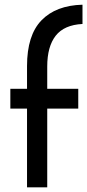

<svg xmlns="http://www.w3.org/2000/svg" viewBox="-20 -797 371 817"><path d="M24 -335V-419H95V-516Q95 -647 156.5 -710.5Q218 -774 331 -777V-695Q253 -691 217 -645Q181 -599 181 -514V-419H313V-335H181V0H95V-335Z"/></svg>

Font: JosefinSans
Style: SemiBold
Weight: 600
Designer: Santiago Orozco
Foundry: Typemade
Version: Version 1.0 ; ttfautohint (v1.3)